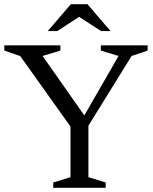

<svg xmlns="http://www.w3.org/2000/svg" viewBox="-24 -891 727 911"><path d="M72 -625 -3.5 -651V-676H262.5V-651L178 -625.5L392.5 -320L363 -320.5L538.5 -625.5L454.5 -651V-676H676.5V-651L600.5 -625.5L395.5 -294.5V-50.5L477.5 -25V0H228.5V-25L310.5 -50.5V-290.5ZM344 -816H359L247.5 -743.5H202.5L312 -871H391L500.5 -743.5H455.5Z"/></svg>

Font: Newsreader 16pt 16pt
Style: Regular
Weight: 400
Version: Version 1.003